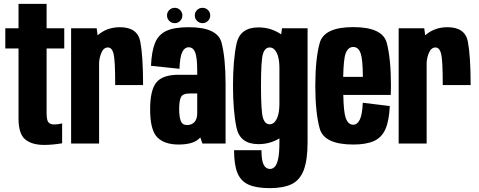

<svg xmlns="http://www.w3.org/2000/svg" viewBox="-20 -744 2484 995"><path d="M208 7Q146 7 111 -21.2Q76 -49.5 76 -130.5V-493H7.5V-597.5H76V-724H221.5V-597.5H313V-493H221.5V-159Q221.5 -120.5 231.2 -109.8Q241 -99 260.5 -99Q281.5 -99 302 -104.5V-1.5Q252 7 208 7Z M577 -303Q577 -433.5 568.5 -465.8Q560 -498 539.5 -498Q516.5 -498 505 -469.5Q495 -445 493.5 -419V0H348.5V-597.5H481L486 -561Q533.5 -603 601.5 -603Q693 -603 707.2 -527.5Q721.5 -452 721.5 -303Z M1029 0 1018 -32Q987.5 5 906 5Q832 5 795 -32.5Q758 -70 758 -177.5Q758 -277 790.2 -316.8Q822.5 -356.5 905.5 -356.5H1002V-377Q1002 -446 991.5 -472.5Q981 -499 958 -499Q937 -499 924.8 -475Q912.5 -451 910 -387.5L762.5 -403Q765.5 -477 783.2 -521Q801 -565 842.2 -584Q883.5 -603 958 -603Q1107.5 -603 1128.2 -522.5Q1149 -442 1149 -308V0ZM1002 -157V-259.5H961.5Q926.5 -259.5 917.5 -240Q908.5 -220.5 908.5 -179.5Q908.5 -138.5 916.8 -117.2Q925 -96 949 -96Q974 -96 988 -111.8Q1002 -127.5 1002 -157ZM1029.5 -624Q1013 -624 1001.2 -635.8Q989.5 -647.5 989.5 -664Q989.5 -680.5 1001.2 -692Q1013 -703.5 1029.5 -703.5Q1046 -703.5 1057.8 -692Q1069.5 -680.5 1069.5 -664Q1069.5 -647.5 1057.8 -635.8Q1046 -624 1029.5 -624ZM885.5 -624Q869 -624 857.2 -635.8Q845.5 -647.5 845.5 -664Q845.5 -680.5 857.2 -692Q869 -703.5 885.5 -703.5Q902 -703.5 913.5 -692Q925 -680.5 925 -664Q925 -647.5 913.5 -635.8Q902 -624 885.5 -624Z M1378 231Q1308.5 231 1268 212.8Q1227.5 194.5 1210.2 151.5Q1193 108.5 1193 34.5H1335Q1335 88.5 1346.5 110Q1358 131.5 1379 131.5Q1393 131.5 1404 120.2Q1415 109 1421.5 79Q1428 49 1428 -6.5V-27Q1379 3 1319.5 3Q1223.5 3 1205.5 -83Q1187.5 -169 1187.5 -300Q1187.5 -431 1205.5 -516.5Q1223.5 -602 1319.5 -602Q1384.5 -602 1437 -566L1441.5 -597.5H1574V-8Q1574 87 1553.5 139Q1533 191 1489.8 211Q1446.5 231 1378 231ZM1428 -395.5Q1427.5 -444 1414 -470.5Q1400 -498 1377.5 -498Q1353 -498 1342.8 -465Q1332.5 -432 1332.5 -299.5Q1332.5 -166 1342.8 -133Q1353 -100 1377.5 -100Q1400 -100 1414 -127.5Q1427.5 -154 1428 -203.5Z M1811 5Q1659 5 1636.5 -78.8Q1614 -162.5 1614 -297.5Q1614 -439 1636.8 -521.2Q1659.5 -603.5 1810.5 -603.5Q1963 -603.5 1984.5 -521.2Q2006 -439 2006 -300.5Q2006 -274 2005 -252H1759Q1761 -163.5 1771 -134.5Q1783.5 -97.5 1811 -97.5Q1831 -97.5 1844.2 -123.2Q1857.5 -149 1860 -211.5L2000 -194.5Q1996.5 -117.5 1977 -74Q1957.5 -30.5 1917 -12.8Q1876.5 5 1811 5ZM1758.5 -345.5H1860.5Q1860 -436.5 1849 -467.5Q1837.5 -500.5 1810.5 -500.5Q1783.5 -500.5 1771 -466.5Q1760.5 -438.5 1758.5 -345.5Z M2274.5 -303Q2274.5 -433.5 2266 -465.8Q2257.5 -498 2237 -498Q2214 -498 2202.5 -469.5Q2192.5 -445 2191 -419V0H2046V-597.5H2178.5L2183.5 -561Q2231 -603 2299 -603Q2390.5 -603 2404.8 -527.5Q2419 -452 2419 -303Z"/></svg>

Font: Anybody Condensed Regular
Style: Bold
Weight: 700
Width: 3
Designer: Tyler Finck
Foundry: Etcetera Type Company
Version: Version 1.010; ttfautohint (v1.8.3) -l 8 -r 50 -G 200 -x 14 